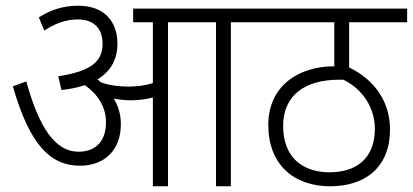

<svg xmlns="http://www.w3.org/2000/svg" viewBox="-20 -652 1445 672"><path d="M403 -217C403 -250 395 -280 378 -307C398 -303 419 -301 438 -301C464 -301 491 -304 515 -311V0H568V-574H736V0H788V-574H887V-622H446V-574H515V-361C486 -352 457 -349 430 -349C401 -349 365 -352 333 -364C329 -368 325 -371 321 -374C369 -403 391 -446 391 -499C391 -573 349 -632 253 -632C203 -632 157 -618 116 -591L135 -545C173 -570 211 -584 252 -584C310 -584 339 -551 339 -499C339 -438 301 -403 184 -385L195 -337C226 -340 253 -346 277 -354C321 -323 351 -279 351 -224C351 -159 316 -121 255 -121C173 -121 117 -205 72 -367L25 -350C84 -144 157 -72 260 -72C343 -72 403 -124 403 -217Z M1405 -574V-622H873V-574H1150V-420C1021 -420 919 -348 919 -215C919 -77 1007 0 1136 0C1252 0 1345 -61 1345 -199C1345 -294 1293 -372 1202 -416V-574ZM1134 -49C1039 -49 971 -101 971 -211C971 -320 1049 -373 1167 -373H1182C1251 -339 1292 -273 1292 -201C1292 -96 1225 -49 1134 -49Z"/></svg>

Font: Noto Sans Devanagari SemiCondensed Light
Style: Regular
Weight: 300
Width: 4
Designer: Jelle Bosma - Monotype Design Team
Foundry: Monotype Imaging Inc.
Version: Version 2.004